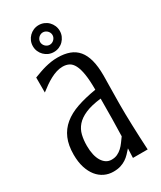

<svg xmlns="http://www.w3.org/2000/svg" viewBox="-223 -964 881 1052"><g transform="rotate(-30 217.0 -438.5)"><path d="M296.9 0 299.3 -59.1Q287.6 -45.9 275.4 -33Q263.2 -20 248 -10Q232.9 0 213.6 6.1Q194.3 12.2 168 12.2Q137.7 12.2 111.6 -0.2Q85.4 -12.7 66.2 -36.6Q46.9 -60.5 35.6 -95.9Q24.4 -131.3 24.4 -177.7Q24.4 -236.8 42.5 -278.8Q60.5 -320.8 95.9 -350.1Q131.3 -379.4 183.8 -397.5Q236.3 -415.5 305.2 -426.8Q305.2 -485.8 299.1 -524.4Q293 -563 281.2 -585.7Q269.5 -608.4 252.2 -617.2Q234.9 -626 212.4 -626Q192.9 -626 173.3 -619.9Q153.8 -613.8 134.5 -603.5Q115.2 -593.3 95.9 -579.8Q76.7 -566.4 58.1 -551.8V-646.5Q78.6 -654.3 97.2 -660.9Q115.7 -667.5 134.5 -672.4Q153.3 -677.2 172.4 -680.2Q191.4 -683.1 212.9 -683.1Q255.9 -683.1 287.8 -671.4Q319.8 -659.7 341.1 -634.3Q362.3 -608.9 372.8 -568.8Q383.3 -528.8 383.3 -472.7Q383.3 -467.3 383.1 -454.6Q382.8 -441.9 382.6 -424.8Q382.3 -407.7 382.1 -388.2Q381.8 -368.7 381.6 -349.6Q381.3 -330.6 381.1 -313.7Q380.9 -296.9 380.9 -285.6Q380.9 -259.8 381.3 -227.3Q381.8 -194.8 383.1 -158.2Q384.3 -121.6 386 -81.5Q387.7 -41.5 390.1 0ZM302.7 -133.3Q304.2 -183.1 305.2 -240Q306.2 -296.9 306.2 -370.1Q244.1 -362.8 206.1 -346.2Q168 -329.6 147 -305.4Q126 -281.2 118.7 -250.5Q111.3 -219.7 111.3 -183.6Q111.3 -152.8 116.9 -127.9Q122.6 -103 133.3 -85.7Q144 -68.4 158.7 -59.1Q173.3 -49.8 191.9 -49.8Q212.9 -49.8 228.8 -57.4Q244.6 -64.9 257.6 -76.9Q270.5 -88.9 281.2 -103.8Q292 -118.7 302.7 -133.3ZM127.9 -803.7Q127.9 -821.3 134.5 -836.7Q141.1 -852.1 152.8 -863.8Q164.6 -875.5 179.9 -882.1Q195.3 -888.7 212.9 -888.7Q230.5 -888.7 246.1 -882.1Q261.7 -875.5 273.2 -863.8Q284.7 -852.1 291.3 -836.7Q297.9 -821.3 297.9 -803.7Q297.9 -786.1 291.3 -770.8Q284.7 -755.4 273.2 -743.7Q261.7 -731.9 246.1 -725.3Q230.5 -718.8 212.9 -718.8Q195.3 -718.8 179.9 -725.3Q164.6 -731.9 152.8 -743.7Q141.1 -755.4 134.5 -770.8Q127.9 -786.1 127.9 -803.7ZM173.8 -803.7Q173.8 -795.9 177 -788.8Q180.2 -781.7 185.5 -776.4Q190.9 -771 198 -767.8Q205.1 -764.6 212.9 -764.6Q220.7 -764.6 227.8 -767.8Q234.9 -771 240.2 -776.4Q245.6 -781.7 248.8 -788.8Q252 -795.9 252 -803.7Q252 -811.5 248.8 -818.6Q245.6 -825.7 240.2 -831.1Q234.9 -836.4 227.8 -839.6Q220.7 -842.8 212.9 -842.8Q205.1 -842.8 198 -839.6Q190.9 -836.4 185.5 -831.1Q180.2 -825.7 177 -818.6Q173.8 -811.5 173.8 -803.7Z"/></g></svg>

Font: Crushed
Style: Regular
Weight: 400
Width: 3
Designer: Astigmatic (AOETI)
Foundry: Astigmatic (AOETI)
Version: Version 001.001